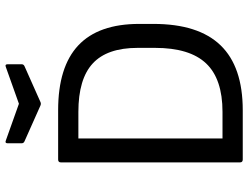

<svg xmlns="http://www.w3.org/2000/svg" viewBox="-120 -761 881 681"><g transform="rotate(-90 320.5 -420.5)"><path d="M286.1 -717.8 160.2 -773.9Q152.8 -776.9 152.8 -784.2V-834Q152.8 -844.7 164.1 -839.8L293 -793.9L421.9 -839.8Q433.1 -844.7 433.1 -834V-784.2Q433.1 -776.9 425.8 -773.9L299.8 -717.8Q293 -714.4 286.1 -717.8ZM95.2 0Q85 0 85 -9.8V-645Q85 -654.8 95.2 -654.8H270Q423.8 -654.8 500 -583.3Q576.2 -511.7 576.2 -367.2V-316.9Q576.2 -157.2 500.2 -78.6Q424.3 0 270 0ZM169.9 -71.8H264.2Q380.9 -71.8 436 -129.9Q491.2 -188 491.2 -311V-373Q491.2 -481 436 -532Q380.9 -583 264.2 -583H169.9Z"/></g></svg>

Font: Sofia Sans
Style: Regular
Weight: 400
Designer: Botio Nikoltchev, Ani Petrova
Foundry: lettersoup
Version: Version 4.100